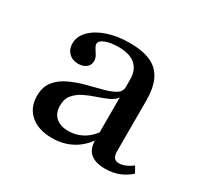

<svg xmlns="http://www.w3.org/2000/svg" viewBox="-102 -554 723 694"><g transform="rotate(30 259.0 -207.5)"><path d="M184.7 11.3Q128.2 11.3 95.2 -16.9Q62.1 -45.2 62.1 -94.4Q62.1 -132.3 81 -155.6Q100 -179 129.8 -193.1Q159.7 -207.3 193.1 -216.1Q226.6 -225 256.5 -232.7Q286.3 -240.3 305.2 -251.2Q324.2 -262.1 324.2 -281.5V-312.9Q324.2 -353.2 300.4 -373.8Q276.6 -394.4 229.8 -394.4Q196.8 -394.4 175.4 -385.9Q154 -377.4 154 -364.5Q154 -356.5 160.1 -347.2Q166.1 -337.9 172.2 -327.8Q178.2 -317.7 178.2 -305.6Q178.2 -288.7 165.3 -278.6Q152.4 -268.5 132.3 -268.5Q108.1 -268.5 93.1 -283.5Q78.2 -298.4 78.2 -321.8Q78.2 -352.4 102 -376.2Q125.8 -400 166.1 -413.7Q206.5 -427.4 258.1 -427.4Q311.3 -427.4 345.6 -412.1Q379.8 -396.8 396.4 -363.3Q412.9 -329.8 412.9 -275.8V-66.9Q412.9 -48.4 419.4 -39.5Q425.8 -30.6 440.3 -30.6Q453.2 -30.6 467.3 -36.7Q481.5 -42.7 495.2 -53.2L509.7 -27.4Q487.9 -8.1 462.9 1.6Q437.9 11.3 406.5 11.3Q325 11.3 324.2 -58.9Q299.2 -24.2 263.7 -6.5Q228.2 11.3 184.7 11.3ZM222.6 -40.3Q253.2 -40.3 279 -53.6Q304.8 -66.9 324.2 -92.7V-238.7Q315.3 -225 295.2 -215.7Q275 -206.5 250.4 -198.4Q225.8 -190.3 203.6 -179.4Q181.5 -168.5 166.5 -151.2Q151.6 -133.9 151.6 -105.6Q151.6 -75 170.2 -57.7Q188.7 -40.3 222.6 -40.3Z"/></g></svg>

Font: Playfair 12pt Medium
Style: Regular
Weight: 500
Designer: Claus Eggers Sørensen
Foundry: Claus Eggers Sørensen
Version: Version 2.000;gftools[0.9.28]